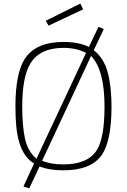

<svg xmlns="http://www.w3.org/2000/svg" viewBox="-20 -942 708 1071"><path d="M143 109 111 98 170 -30Q112 -65 87 -149Q66 -218 66 -347Q66 -534 119 -615Q181 -708 334 -708Q420 -708 476 -680L529 -792L559 -780L503 -662Q559 -618 580.5 -539.5Q602 -461 602 -347Q602 -157 548 -78Q488 8 334 8Q252 8 201 -14ZM185 -56V-60L460 -647Q406 -675 334 -675Q202 -675 149 -587Q104 -512 104 -347Q104 -237 120 -166Q136 -95 185 -56ZM334 -25Q468 -25 519 -103Q563 -171 563 -347Q563 -553 488 -630L215 -45Q263 -25 334 -25ZM251 -799 235 -826 428 -922 444 -890Z"/></svg>

Font: Storia Sans Thin
Style: Regular
Weight: 100
Designer: Accademia di Belle Arti di Urbino and others
Foundry: Accademia di Belle Arti di Urbino and others.
Version: Version 60.001;May 25, 2020;FontCreator 12.0.0.2522 64-bit